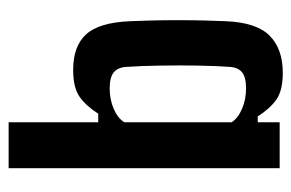

<svg xmlns="http://www.w3.org/2000/svg" viewBox="-136 -538 681 449"><g transform="rotate(-90 204.5 -313.5)"><path d="M258.8 7.3Q217.3 7.3 196 -7.8Q174.8 -22.9 156.7 -51.3H143.1V0H35.6V-633.8H143.1V-424.3H163.1Q181.6 -453.1 202.9 -468Q224.1 -482.9 265.6 -482.9Q321.3 -482.9 348.9 -452.4Q376.5 -421.9 379.4 -349.6Q380.4 -330.6 381.1 -300.8Q381.8 -271 381.8 -237.8Q381.8 -204.6 381.1 -174.8Q380.4 -145 379.4 -126Q376.5 -54.2 345.5 -23.4Q314.5 7.3 258.8 7.3ZM222.2 -78.6Q248 -78.6 259.5 -87.6Q271 -96.7 272.5 -115.7Q274.9 -147 275.6 -190.9Q276.4 -234.9 275.6 -280Q274.9 -325.2 272.5 -359.9Q271 -378.9 259.5 -388.2Q248 -397.5 222.2 -397.5Q196.8 -397.5 174.8 -388.2Q152.8 -378.9 143.1 -363.3V-112.3Q152.8 -97.2 174.8 -87.9Q196.8 -78.6 222.2 -78.6Z"/></g></svg>

Font: Agdasima
Style: Bold
Weight: 700
Width: 3
Designer: The DocRepair Project, Patric King
Foundry: Google
Version: Version 2.002